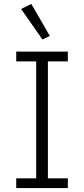

<svg xmlns="http://www.w3.org/2000/svg" viewBox="-20 -962 430 982"><path d="M63 0V-50H165V-648H63V-698H327V-648H225V-50H327V0ZM88 -916 140 -942 235 -778 197 -760Z"/></svg>

Font: IBM Plex Sans Arabic Light
Style: Regular
Weight: 300
Designer: Mike Abbink, Paul van der Laan, Pieter van Rosmalen, Wael Morcos, Khajak Apelian
Foundry: Bold Monday
Version: Version 1.2